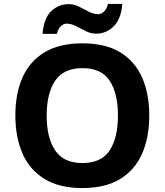

<svg xmlns="http://www.w3.org/2000/svg" viewBox="-20 -945 836 975"><path d="M738 -358Q738 -247 701.5 -164.5Q665 -82 590 -36Q515 10 398 10Q282 10 206.5 -36Q131 -82 94.5 -165Q58 -248 58 -359Q58 -470 94.5 -552Q131 -634 206.5 -679.5Q282 -725 399 -725Q515 -725 590 -679.5Q665 -634 701.5 -551.5Q738 -469 738 -358ZM217 -358Q217 -246 260 -181.5Q303 -117 398 -117Q495 -117 537 -181.5Q579 -246 579 -358Q579 -471 537 -535Q495 -599 399 -599Q303 -599 260 -535Q217 -471 217 -358ZM196 -773Q202 -851 239.5 -887.5Q277 -924 329 -924Q356 -924 381.5 -911Q407 -898 431.5 -885.5Q456 -873 479 -873Q494 -873 508 -886Q522 -899 528 -925H601Q595 -848 557 -811Q519 -774 468 -774Q442 -774 416.5 -786.5Q391 -799 366.5 -812Q342 -825 318 -825Q303 -825 289 -812Q275 -799 269 -773Z"/></svg>

Font: Noto Sans Bamum
Style: Bold
Weight: 700
Designer: Monotype Design Team
Foundry: Monotype Imaging Inc.
Version: Version 2.002; ttfautohint (v1.8.4.7-5d5b)